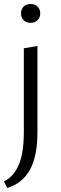

<svg xmlns="http://www.w3.org/2000/svg" viewBox="-23 -650 303 959"><path d="M96 -409 164 -420V11Q164 129 127 197Q90 265 13 289L-3 256Q47 231 71.5 171.5Q96 112 96 11ZM82 -583Q82 -604 95 -617Q108 -630 130 -630Q151 -630 164.5 -617Q178 -604 178 -583Q178 -562 164.5 -549Q151 -536 130 -536Q108 -536 95 -549Q82 -562 82 -583Z"/></svg>

Font: LXGW Bright TC
Style: Regular
Weight: 400
Designer: Christian Thalmann (Catharsis Fonts)
Foundry: LXGW / Christian Thalmann (Catharsis Fonts) / Fontworks Inc.
Version: Version 5.501